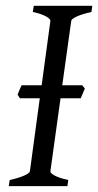

<svg xmlns="http://www.w3.org/2000/svg" viewBox="-20 -635 335 655"><path d="M255.4 -299.8H186.5L151.9 -50.8Q150.9 -44.9 166 -36.4Q181.2 -27.8 212.9 -21L210 0H9.8L13.2 -21Q43.9 -27.8 62.3 -35.9Q80.6 -43.9 82 -50.8L115.7 -299.8H47.9L40 -312Q43 -319.3 46.4 -327.9Q49.8 -336.4 53.7 -344.2H122.1L151.9 -564Q152.8 -569.8 137.7 -578.6Q122.6 -587.4 91.8 -594.2L95.2 -615.2H294.9L292 -594.2Q261.2 -587.4 242.7 -579.1Q224.1 -570.8 223.1 -564L192.4 -344.2H260.3L269.5 -333Z"/></svg>

Font: Akkhara
Style: Italic
Weight: 400
Italic angle: -7°
Designer: J. Victor Gaultney
Version: Version 1.00 June 13, 2006, initial release